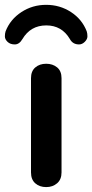

<svg xmlns="http://www.w3.org/2000/svg" viewBox="-62 -760 378 786"><path d="M64.9 -54.2V-439.9Q64.9 -468.8 82.5 -483.9Q100.1 -499 127 -499Q153.8 -499 171.9 -484.1Q189.9 -469.2 189.9 -439.9V-54.2Q189.9 -25.4 171.9 -9.8Q153.8 5.9 127 5.9Q100.1 5.9 82.5 -9.5Q64.9 -24.9 64.9 -54.2ZM-39.1 -631.8Q-20 -680.7 25.4 -710.4Q70.8 -740.2 127 -740.2Q183.1 -740.2 228.5 -710.7Q273.9 -681.2 293 -631.8Q295.9 -623 295.9 -611.3Q295.9 -599.6 285.2 -588.9Q274.4 -578.1 261.7 -578.1Q235.8 -578.1 224.1 -600.1Q190.9 -656.2 127 -656Q63 -655.8 29.8 -600.1Q17.1 -578.1 -1.5 -578.1Q-20 -578.1 -31 -588.6Q-42 -599.1 -42 -611.1Q-42 -623 -39.1 -631.8Z"/></svg>

Font: Nunito-Bold
Style: Bold
Weight: 700
Designer: Vernon Adams
Foundry: newtypography
Version: Version 3.000